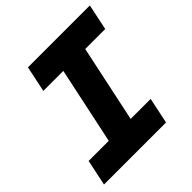

<svg xmlns="http://www.w3.org/2000/svg" viewBox="-188 -854 998 998"><g transform="rotate(-45 310.5 -355.0)"><path d="M15 0 45 -143H193L283 -567H136L166 -710H621L591 -567H444L354 -143H501L471 0Z"/></g></svg>

Font: Geist Mono ExtraBold
Style: Italic
Weight: 800
Italic angle: -12°
Monospace: yes
Designer: Basement.studio, Andrés Briganti, Mateo Zaragoza
Foundry: Basement.studio, Vercel, Andrés Briganti, Guido Ferreyra, Mateo Zaragoza
Version: Version 1.500; ttfautohint (v1.8.4.7-5d5b)